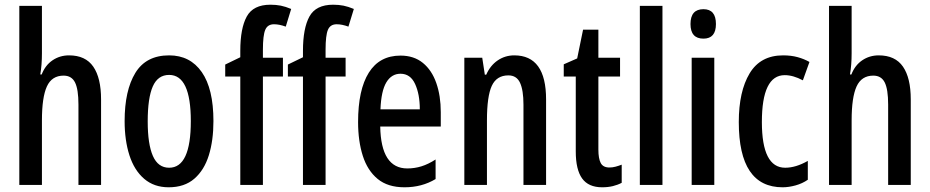

<svg xmlns="http://www.w3.org/2000/svg" viewBox="-20 -785 3946 815"><path d="M158 -559Q158 -509 151 -469H157Q172 -508 203 -529Q234 -550 273 -550Q343 -550 376 -502Q409 -454 409 -363V0H313V-341Q313 -406 298.5 -435Q284 -464 250 -464Q200 -464 179 -418Q158 -372 158 -274V0H62V-760H158Z M886 -271Q886 -189 866.5 -126Q847 -63 805 -26.5Q763 10 696 10Q634 10 592 -26Q550 -62 529.5 -125.5Q509 -189 509 -271Q509 -401 554.5 -475.5Q600 -550 698 -550Q787 -550 836.5 -479Q886 -408 886 -271ZM607 -270Q607 -173 629 -123Q651 -73 698 -73Q790 -73 790 -271Q790 -467 698 -467Q650 -467 628.5 -418Q607 -369 607 -270Z M1181 -460H1096V0H1000V-460H936V-511L1000 -542V-569Q1000 -665 1027.5 -715Q1055 -765 1128 -765Q1152 -765 1172 -761Q1192 -757 1216 -747L1193 -672Q1179 -677 1167 -679.5Q1155 -682 1143 -682Q1116 -682 1106 -658.5Q1096 -635 1096 -574V-540H1181Z M1447 -460H1362V0H1266V-460H1202V-511L1266 -542V-569Q1266 -665 1293.5 -715Q1321 -765 1394 -765Q1418 -765 1438 -761Q1458 -757 1482 -747L1459 -672Q1445 -677 1433 -679.5Q1421 -682 1409 -682Q1382 -682 1372 -658.5Q1362 -635 1362 -574V-540H1447Z M1680 -549Q1737 -549 1775 -518Q1813 -487 1832 -432.5Q1851 -378 1851 -309V-248H1594Q1597 -70 1709 -70Q1740 -70 1769 -79Q1798 -88 1829 -108V-25Q1771 10 1697 10Q1626 10 1583 -25.5Q1540 -61 1520 -123.5Q1500 -186 1500 -267Q1500 -404 1545.5 -476.5Q1591 -549 1680 -549ZM1680 -472Q1642 -472 1620 -435.5Q1598 -399 1595 -321H1762Q1762 -385 1742 -428.5Q1722 -472 1680 -472Z M2163 -550Q2298 -550 2298 -363V0H2202V-341Q2202 -402 2187.5 -433.5Q2173 -465 2138 -465Q2088 -465 2067.5 -420.5Q2047 -376 2047 -274V0H1951V-540H2027L2038 -468H2044Q2061 -507 2092.5 -528.5Q2124 -550 2163 -550Z M2567 -74Q2580 -74 2593 -77.5Q2606 -81 2619 -86V-9Q2602 0 2581.5 5Q2561 10 2536 10Q2478 10 2451 -27.5Q2424 -65 2424 -142V-460H2373V-512L2430 -537L2455 -659H2520V-540H2612V-460H2520V-150Q2520 -112 2530 -93Q2540 -74 2567 -74Z M2792 0H2696V-760H2792Z M2966 -746Q3019 -746 3019 -683Q3019 -621 2966 -621Q2911 -621 2911 -683Q2911 -746 2966 -746ZM3012 -540V0H2916V-540Z M3302 10Q3116 10 3116 -267Q3116 -397 3162 -473.5Q3208 -550 3304 -550Q3338 -550 3365.5 -542.5Q3393 -535 3416 -522L3388 -444Q3347 -466 3311 -466Q3214 -466 3214 -267Q3214 -73 3313 -73Q3358 -73 3409 -102V-22Q3386 -6 3357 2Q3328 10 3302 10Z M3595 -559Q3595 -509 3588 -469H3594Q3609 -508 3640 -529Q3671 -550 3710 -550Q3780 -550 3813 -502Q3846 -454 3846 -363V0H3750V-341Q3750 -406 3735.5 -435Q3721 -464 3687 -464Q3637 -464 3616 -418Q3595 -372 3595 -274V0H3499V-760H3595Z"/></svg>

Font: Noto Sans Lao Looped ExtraCondensed Medium
Style: Regular
Weight: 500
Width: 2
Designer: Mark Frömberg, Ben Mitchell
Foundry: The Fontpad Ltd
Version: Version 1.002; ttfautohint (v1.8.4.7-5d5b)